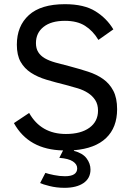

<svg xmlns="http://www.w3.org/2000/svg" viewBox="-20 -710 639 923"><path d="M415 105Q415 147 381.6 169.9Q348.1 192.9 290 192.9Q252 192.9 218 184.3Q184.1 175.8 172.9 169.9L198.2 121.1Q211.9 126 239.5 131.6Q267.1 137.2 292 137.2Q351.1 137.2 351.1 99.1Q351.1 79.6 330.3 65.9Q309.6 52.2 265.1 48.8L283.2 13.2Q117.7 9.8 46.9 -118.2L120.1 -167Q177.2 -65.9 296.9 -65.9Q368.7 -65.9 409.9 -95.9Q451.2 -126 451.2 -178.2Q451.2 -208 438 -228.5Q424.8 -249 403.3 -262.9Q381.8 -276.9 354 -285.4Q326.2 -293.9 295.9 -301.8Q246.1 -314 203.1 -326.9Q160.2 -339.8 128.7 -360.4Q97.2 -380.9 79.1 -412.8Q61 -444.8 61 -495.1Q61 -585 118.9 -637.5Q176.8 -689.9 292 -689.9Q383.8 -689.9 438.5 -656Q493.2 -622.1 524.9 -568.8L453.1 -518.1Q426.8 -562 388.9 -585.9Q351.1 -609.9 292 -609.9Q226.1 -609.9 189.5 -580.8Q152.8 -551.8 152.8 -502.9Q152.8 -477.1 163.8 -459.5Q174.8 -441.9 195.3 -429.9Q215.8 -418 246.3 -409.4Q276.9 -400.9 315.9 -391.1Q361.8 -378.9 403.3 -365.5Q444.8 -352.1 475.8 -330.1Q506.8 -308.1 524.9 -273.4Q543 -238.8 543 -185.1Q543 -97.2 490.2 -46.6Q437.5 3.9 335.9 12.2L335 15.1Q377 25.9 396 51Q415 76.2 415 105Z"/></svg>

Font: Lorenzo Sans
Style: Regular
Weight: 400
Foundry: Intel Corporation
Version: Version 1.00; ttfautohint (v1.5)